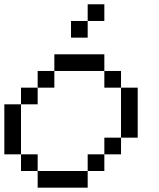

<svg xmlns="http://www.w3.org/2000/svg" viewBox="-20 -866 732 886"><path d="M384.6 -769.2V-692.3H307.7V-769.2ZM384.6 -846.2H461.5V-769.2H384.6ZM153.8 0V-76.9H384.6V0ZM76.9 -76.9V-153.8H153.8V-76.9ZM384.6 -76.9V-153.8H461.5V-76.9ZM461.5 -153.8V-230.8H538.5V-153.8ZM0 -153.8V-384.6H76.9V-153.8ZM76.9 -384.6V-461.5H153.8V-384.6ZM538.5 -230.8V-461.5H615.4V-230.8ZM153.8 -461.5V-538.5H230.8V-461.5ZM461.5 -461.5V-538.5H538.5V-461.5ZM230.8 -538.5V-615.4H461.5V-538.5Z"/></svg>

Font: Mintsoda - Lime Green 13x16
Style: Regular
Weight: 400
Designer: Mintsoda-15
Version: Version 1.0